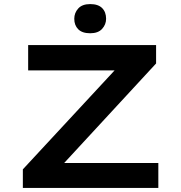

<svg xmlns="http://www.w3.org/2000/svg" viewBox="-20 -921 888 941"><path d="M92 0V-91L576 -613L626 -576H118V-700H745V-610L262 -87L212 -122H756V0ZM422 -758Q383 -758 363.5 -777.5Q344 -797 344 -829Q344 -858 363.5 -879.5Q383 -901 422 -901Q461 -901 480.5 -881.5Q500 -862 500 -829Q500 -801 480.5 -779.5Q461 -758 422 -758Z"/></svg>

Font: Lexend Tera Medium
Style: Regular
Weight: 500
Designer: Bonnie Shaver-Troup, Thomas Jockin
Foundry: Lexend
Version: Version 1.007